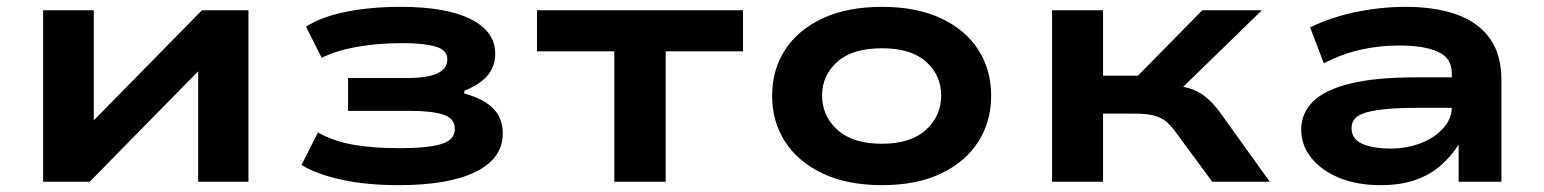

<svg xmlns="http://www.w3.org/2000/svg" viewBox="-20 -531 4512 561"><path d="M106 0V-501H254V-161H236L570 -501H706V0H559V-341H577L242 0Z M1145 10Q1049 10 975.5 -6.5Q902 -23 861 -49L909 -144Q955 -118 1013 -108Q1071 -98 1148 -98Q1229 -98 1269 -110Q1309 -122 1309 -154Q1309 -185 1275.5 -196Q1242 -207 1180 -207H997V-303H1171Q1226 -303 1256.5 -316Q1287 -329 1287 -358Q1287 -385 1252.5 -395Q1218 -405 1156 -405Q1087 -405 1025.5 -394.5Q964 -384 920 -362L874 -453Q919 -482 991 -496.5Q1063 -511 1151 -511Q1284 -511 1355.5 -475Q1427 -439 1427 -374Q1427 -338 1405.5 -311.5Q1384 -285 1337 -266L1336 -258Q1376 -247 1401 -230.5Q1426 -214 1437.5 -192Q1449 -170 1449 -141Q1449 -68 1370 -29Q1291 10 1145 10Z M1775 0V-381H1549V-501H2151V-381H1925V0Z M2557 10Q2456 10 2384 -24Q2312 -58 2274 -117Q2236 -176 2236 -251Q2236 -327 2274 -385.5Q2312 -444 2384 -477.5Q2456 -511 2557 -511Q2658 -511 2729.5 -477.5Q2801 -444 2838.5 -385.5Q2876 -327 2876 -251Q2876 -176 2838.5 -117Q2801 -58 2729.5 -24Q2658 10 2557 10ZM2556 -111Q2641 -111 2685.5 -151.5Q2730 -192 2730 -252Q2730 -311 2686 -350.5Q2642 -390 2557 -390Q2471 -390 2426.5 -350.5Q2382 -311 2382 -252Q2382 -192 2427 -151.5Q2472 -111 2556 -111Z M3054 0V-501H3203V-310H3305L3493 -501H3667L3406 -247L3397 -282Q3431 -280 3455 -273Q3479 -266 3500 -250Q3521 -234 3543 -205L3690 0H3522L3413 -148Q3399 -167 3384.5 -178Q3370 -189 3349 -194Q3328 -199 3295 -199H3203V0Z M4014 10Q3946 10 3894 -11Q3842 -32 3812 -69Q3782 -106 3782 -152Q3782 -200 3816 -234Q3850 -268 3924 -286.5Q3998 -305 4117 -305H4244V-216H4125Q4070 -216 4032.5 -212.5Q3995 -209 3972 -202.5Q3949 -196 3939 -184.5Q3929 -173 3929 -157Q3929 -125 3960 -111Q3991 -97 4044 -97Q4091 -97 4132 -113Q4173 -129 4197.5 -157Q4222 -185 4222 -217V-317Q4222 -361 4182 -379.5Q4142 -398 4067 -398Q4009 -398 3954.5 -385.5Q3900 -373 3848 -346L3808 -451Q3849 -471 3894 -484Q3939 -497 3988 -504Q4037 -511 4087 -511Q4174 -511 4236.5 -488.5Q4299 -466 4333 -419Q4367 -372 4367 -296V0H4242V-107H4241Q4220 -74 4189 -47Q4158 -20 4115 -5Q4072 10 4014 10Z"/></svg>

Font: Nunito Sans 7pt Expanded
Style: Bold
Weight: 700
Width: 7
Designer: Vernon Adams
Foundry: Vernon Adams
Version: Version 3.101;gftools[0.9.27]